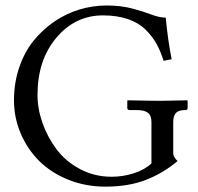

<svg xmlns="http://www.w3.org/2000/svg" viewBox="-20 -678 733 710"><path d="M374.5 -657.7Q427.2 -657.7 469 -646.5Q510.7 -635.3 540.3 -624Q569.8 -612.8 592.8 -612.8Q600.6 -530.3 614.7 -459L585 -453.1Q573.7 -488.8 558.6 -516.1Q543.5 -543.5 518.1 -568.6Q492.7 -593.8 452.9 -607.4Q413.1 -621.1 360.8 -621.1Q258.3 -621.1 188.5 -538.6Q118.7 -456.1 118.7 -326.7Q118.7 -275.9 137 -223.6Q155.3 -171.4 188.7 -126.5Q222.2 -81.5 275.6 -53Q329.1 -24.4 392.6 -24.4Q435.1 -24.4 475.1 -37.4Q515.1 -50.3 540 -73.7V-227.1Q540 -250.5 527.3 -260.7Q514.6 -271 485.4 -271H459Q450.7 -271 450.7 -279.3V-305.2L452.6 -307.1Q539.6 -305.2 578.6 -305.2L671.9 -307.1L673.8 -305.2V-279.3Q673.8 -271 666 -271H665Q640.1 -271 630.4 -260Q620.6 -249 620.6 -227.1V-111.3Q620.6 -97.2 636.7 -82.5Q582 -36.6 518.1 -12.2Q454.1 12.2 370.1 12.2Q296.4 12.2 232.7 -13.4Q168.9 -39.1 125.2 -82.5Q81.5 -126 56.6 -184.3Q31.7 -242.7 31.7 -307.1Q31.7 -371.1 50.8 -427.7Q69.8 -484.4 103 -525.9Q136.2 -567.4 179.7 -597.4Q223.1 -627.4 272.9 -642.6Q322.8 -657.7 374.5 -657.7Z"/></svg>

Font: Libertinage
Style: f
Weight: 400
Designer: OSP
Foundry: OSP
Version: Version 1.0; 2008; OFL relea